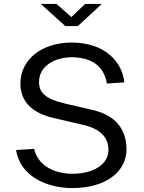

<svg xmlns="http://www.w3.org/2000/svg" viewBox="-20 -949 734 979"><path d="M414 -929 344 -862 268 -929H188L313 -816H377L499 -929ZM349 10C523 10 625 -77 625 -186C625 -265 593 -357 449 -389L307 -422C209 -446 179 -478 179 -531C179 -614 262 -657 345 -657C434 -657 509 -622 525 -523L614 -529C603 -635 514 -732 345 -732C193 -732 84 -646 84 -522C85 -425 150 -370 259 -346L405 -312C488 -293 533 -251 533 -184C533 -110 455 -63 349 -63C255 -63 173 -106 154 -190L62 -184C81 -56 211 10 349 10Z"/></svg>

Font: United Sans
Style: Regular
Weight: 400
Designer: Pablo Impallari, Rodrigo Fuenzalida (Modified by Dan O. Williams)
Version: Version 1.000;PS 001.000;hotconv 1.0.88;makeotf.lib2.5.64775